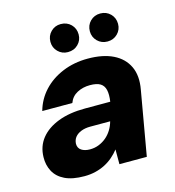

<svg xmlns="http://www.w3.org/2000/svg" viewBox="-106 -792 817 894"><g transform="rotate(-15 302.0 -344.5)"><path d="M192 12Q134 12 98 -5.5Q62 -23 45.5 -54Q29 -85 30 -123Q31 -175 61 -212.5Q91 -250 145.5 -271Q200 -292 275 -292H397Q402 -326 397 -348Q392 -370 375 -380.5Q358 -391 325 -391Q291 -391 263.5 -376.5Q236 -362 225 -332H80Q95 -386 132.5 -426.5Q170 -467 225.5 -490Q281 -513 347 -513Q420 -513 469 -489Q518 -465 539.5 -419.5Q561 -374 549 -309L495 0H363V-71Q349 -53 331 -37.5Q313 -22 291.5 -11Q270 0 245 6Q220 12 192 12ZM249 -102Q272 -102 292 -110Q312 -118 328 -131.5Q344 -145 355.5 -163.5Q367 -182 373 -204H277Q252 -204 233 -196.5Q214 -189 203.5 -176Q193 -163 192 -144Q192 -123 208 -112.5Q224 -102 249 -102ZM267 -566Q239 -566 219.5 -585.5Q200 -605 200 -633Q200 -662 219.5 -681.5Q239 -701 267 -701Q297 -701 316.5 -681.5Q336 -662 336 -633Q336 -605 316.5 -585.5Q297 -566 267 -566ZM458 -566Q429 -566 409.5 -585.5Q390 -605 390 -633Q390 -662 409.5 -681.5Q429 -701 458 -701Q487 -701 506.5 -681.5Q526 -662 526 -633Q526 -605 506.5 -585.5Q487 -566 458 -566Z"/></g></svg>

Font: DM Sans 18pt Black
Style: Italic
Weight: 900
Italic angle: -10°
Designer: Colophon Foundry, Jonny Pinhorn
Foundry: Colophon Foundry
Version: Version 4.004;gftools[0.9.30]